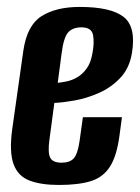

<svg xmlns="http://www.w3.org/2000/svg" viewBox="-20 -522 404 554"><path d="M149.7 11.7Q99.2 11.7 65.7 -0.8Q32.2 -13.3 19.2 -48.1Q6.3 -83 15.3 -149.6L47.5 -376.8Q58.2 -449.2 100.2 -475.6Q142.2 -502 210 -502Q299.7 -502 336.5 -473.4Q373.3 -444.8 360.7 -369Q353.5 -325 327 -297.2Q300.6 -269.3 265.4 -253.8Q230.1 -238.3 195.3 -232.1Q160.5 -226 136.8 -225L122.5 -118Q117.6 -81.5 124.9 -67Q132.2 -52.6 157.5 -52.6Q181.7 -52.6 193 -65.3Q204.2 -78.1 209.5 -114.5L219.2 -183.9H331.9L324.9 -131.9Q317.2 -72.7 297.6 -41.7Q278 -10.6 242.3 0.6Q206.6 11.7 149.7 11.7ZM146.6 -283.1Q157.6 -284.1 172.7 -287.2Q187.8 -290.3 202.9 -299Q218 -307.7 230.1 -324.4Q242.2 -341.1 246.8 -369Q252.6 -398.4 248.5 -420.7Q244.4 -443.1 215.1 -443.1Q189.5 -443.1 176.4 -428.3Q163.4 -413.5 157.5 -366Z"/></svg>

Font: Alumni Sans Thin
Style: Italic
Weight: 100
Italic angle: -8°
Designer: Robert E. Leuschke
Foundry: Robert E. Leuschke
Version: Version 1.016